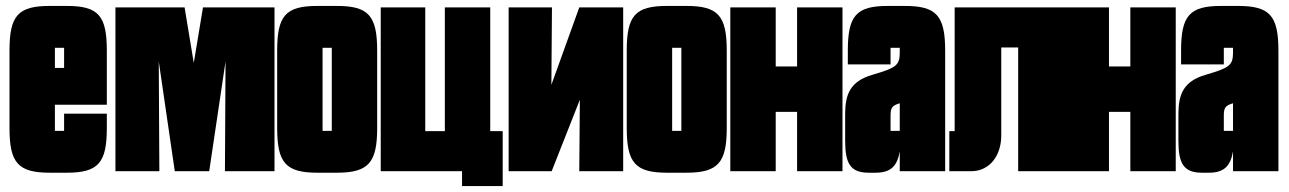

<svg xmlns="http://www.w3.org/2000/svg" viewBox="-20 -577 4342 647"><path d="M196 -136H165V-224H340V-406C340 -524 312 -557 205 -557H148C40 -557 12 -524 12 -406V-146C12 -29 40 5 148 5H205C312 5 340 -29 340 -146V-194H196ZM196 -348H165V-416H196Z M740 -370 738 0H905V-552H664L633 -365L602 -552H369V0H517L515 -370L569 0H685Z M1251 -406C1251 -524 1222 -557 1115 -557H1050C942 -557 914 -524 914 -406V-146C914 -29 942 5 1050 5H1115C1222 5 1251 -29 1251 -146ZM1067 -416H1098V-136H1067Z M1263 -552V0H1537V50H1674V-135H1632V-552H1479V-135H1413V-552Z M2080 -552H1932L1838 -291L1840 -552H1694V0H1839L1934 -241L1932 0H2080Z M2429 -406C2429 -524 2400 -557 2293 -557H2228C2120 -557 2092 -524 2092 -406V-146C2092 -29 2120 5 2228 5H2293C2400 5 2429 -29 2429 -146ZM2245 -416H2276V-136H2245Z M2594 -200H2666V0H2819V-552H2666V-353H2594V-552H2441V0H2594Z M2828 -102C2828 -26 2846 5 2907 5H2931C2985 5 3004 -21 3012 -67V0H3165V-406C3165 -524 3136 -557 3029 -557H2972C2865 -557 2837 -524 2837 -406V-360H2981V-416H3012V-399C3012 -356 2998 -348 2920 -325C2844 -303 2828 -258 2828 -192ZM3012 -136H2981V-186C2981 -213 2985 -221 3012 -229Z M3354 -417H3411V0H3564V-552H3197V-135H3179V0H3252C3317 0 3354 -55 3354 -120Z M3717 -200H3789V0H3942V-552H3789V-353H3717V-552H3564V0H3717Z M3951 -102C3951 -26 3969 5 4030 5H4054C4108 5 4127 -21 4135 -67V0H4288V-406C4288 -524 4259 -557 4152 -557H4095C3988 -557 3960 -524 3960 -406V-360H4104V-416H4135V-399C4135 -356 4121 -348 4043 -325C3967 -303 3951 -258 3951 -192ZM4135 -136H4104V-186C4104 -213 4108 -221 4135 -229Z"/></svg>

Font: Queering Heavy
Style: Bold
Weight: 900
Designer: Adam Naccarato
Foundry: adamnac
Version: Version 2.000;hotconv 1.0.109;makeotfexe 2.5.65596